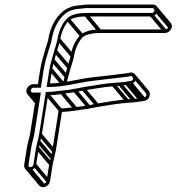

<svg xmlns="http://www.w3.org/2000/svg" viewBox="-20 -706 756 822"><path d="M634.7 -686.5H353.7C347.2 -686.5 340 -685.8 331.5 -684.4C306.7 -682.2 291.2 -681.3 268.2 -669.5C225.4 -647.5 195.6 -594.4 186.9 -539C184.5 -524 178.3 -511 173.6 -492.9L162.6 -454.9C158.7 -441.4 154.8 -425 152.4 -410L142.2 -345.5H122.7C108.7 -345.5 95.3 -333.2 93.1 -319.5C90.9 -305.6 101 -294.5 114.6 -294.5H134.1C125.8 -240.9 117.8 -185.3 108.3 -131.1C105 -112.8 98.6 -95.4 95.5 -76L83.7 -1C81.4 13.2 90.3 24.5 104.6 24.5C118.6 24.5 132.3 13.7 134.7 -1L146.2 -73.7L152.2 -99.4C154.4 -108.8 156.6 -118.8 159 -129.5L159.1 -129.8L185.6 -297.6C224.8 -299.2 265.1 -306.3 300.6 -311.6L336.8 -318.6C378.3 -325.4 424.1 -333.4 464.8 -336.5L493.2 -338.5C502.3 -339.2 511.9 -340.5 522.5 -342.6L536.6 -344.6C571.2 -348.8 569.6 -399.1 537.3 -395.4L522.8 -392.4C471.9 -385.3 420.8 -380.5 371.4 -374.4C311.5 -367.1 257.3 -350.1 193.7 -348.6L203.4 -410C205.3 -421.6 209.5 -437.2 212.4 -448.1L223.6 -487.1C228.3 -503.3 235 -520.6 237.7 -538C242.7 -569.3 257.5 -600 275.3 -618.6C291.9 -629.9 317 -635.5 346.7 -635.5H626.7C640.2 -635.5 654 -647.4 656.2 -661C658.3 -674.6 648.3 -686.5 634.7 -686.5ZM120.3 -330.5H154.8L167.4 -410C169.6 -423.7 173.9 -440.2 177.2 -453.1L188.2 -491.1C193.1 -507.8 199 -521.1 201.9 -539C210.2 -591.4 238.5 -638.8 273.7 -656.5C291.7 -665.5 304.5 -667.2 330.7 -669.5C338.7 -670.4 345.7 -671.5 351.3 -671.5H632.4C637.2 -671.5 642 -665.9 641.2 -661C640.4 -656.1 633.9 -650.5 632.4 -650.5H352.4C320.9 -650.5 289.6 -646.6 269.7 -629.4C247.4 -609.9 231.6 -573.3 226 -538C223.7 -523.2 217 -506.2 212.3 -488.9L201.1 -449.9C197.9 -438.7 193.8 -423 191.8 -410L179.6 -333.5H187.1C254.8 -333.5 314.3 -352.2 374.2 -359.6C423.5 -365.6 474.4 -371.6 526.5 -377.6L541 -380.6C553.1 -383.2 554.3 -361.1 540.3 -359.4L525.7 -357.4C515.7 -355.2 506.1 -354.1 497.8 -353.5L469.4 -351.5C427.4 -348.3 381.7 -340.2 339.8 -333.4L303.5 -326.4C284.8 -322.7 267.3 -320 248.2 -318.5C226.9 -316.9 205.3 -312.5 183.8 -312.5H176.3L147.4 -130C145.8 -119.5 142.9 -109.7 140.8 -100.6L134.6 -74.3L123 -1C122 5 116.7 9.5 110.3 9.5C104.1 9.5 101 5.3 102 -1L113.9 -76C116.6 -93.3 123 -110.7 126.6 -130.9C136.6 -188 144.6 -245.1 153.7 -302L154.8 -309.5H120.3C115 -309.5 110.6 -314.1 111.4 -319.5C112.3 -325.1 118.7 -330.5 120.3 -330.5ZM97.7 -302.1 131.3 -262.2 143.6 -272.8 110 -312.7ZM109.7 -296.7 132.5 -269.6 144.7 -280.2 122 -307.3ZM99.7 22.3 159.2 93 171.5 82.4 112 11.7ZM121 4.3 180.5 75 192.8 64.4 133.3 -6.3ZM132.6 -68.7 192.1 2 204.4 -8.6 144.9 -79.3ZM138.7 -94.7 198.2 -24 210.5 -34.6 151 -105.3ZM145.5 -124.7 205 -54 217.2 -64.6 157.7 -135.3ZM173.2 -299.7 232.7 -229 245 -239.6 185.5 -310.3ZM238.1 -305.7 297.6 -235 309.9 -245.6 250.4 -316.3ZM294.4 -313.7 353.9 -243 366.2 -253.6 306.7 -324.3ZM330.5 -320.7 390 -250 402.3 -260.6 342.8 -331.3ZM459.3 -338.7 518.9 -268 531.1 -278.6 471.6 -349.3ZM487.7 -340.7 547.2 -270 559.5 -280.6 500 -351.3ZM516.3 -344.7 575.8 -274 588.1 -284.6 528.6 -355.3ZM530.6 -346.7 590.1 -276 602.4 -286.6 542.9 -357.3ZM189.8 -404.7 243.5 -340.8 255.8 -351.5 202.1 -415.3ZM199 -443.7 258.5 -373 270.8 -383.6 211.3 -454.3ZM210.2 -482.7 269.7 -412 281.9 -422.6 222.4 -493.3ZM224.1 -532.7 283.6 -462 295.9 -472.6 236.4 -543.3ZM264.7 -618.7 324.2 -548 336.5 -558.6 277 -629.3ZM341.7 -637.7 401.2 -567 413.5 -577.6 354 -648.3ZM621.7 -637.7 681.2 -567 693.5 -577.6 634 -648.3ZM642.5 -655.7 702.1 -585 714.3 -595.6 654.8 -666.3ZM639 -668.2 698.5 -597.5C700.3 -595.3 701.1 -592.5 700.7 -590.3C699.9 -585.4 693.4 -579.8 688.5 -579.8H408.5C376.6 -579.8 347.7 -574 325.9 -558.7C304.9 -537.6 287.8 -502.6 282.2 -467.3C279.9 -452.5 273.1 -435.5 268.5 -418.2L257.3 -379.2C254.8 -370.3 251.7 -358.6 249.5 -347.6L264.3 -346.9C266.5 -357.1 269.6 -368.8 271.9 -377.4L283.1 -416.4C287.8 -432.6 294.5 -449.9 297.2 -467.3C302.2 -498.6 317 -529.3 334.8 -547.9C351.5 -559.2 376.5 -564.8 406.2 -564.8H686.2C699.7 -564.8 713.5 -576.7 715.7 -590.3C716.8 -597.3 714.6 -603.5 710.8 -608L651.3 -678.8ZM544.7 -378.2 604.2 -307.5C609 -301.8 606.8 -290 596.4 -288.7L581.8 -286.7C571.9 -284.5 562.3 -283.4 554 -282.8L525.6 -280.8C483.6 -277.6 437.9 -269.5 396 -262.7L359.7 -255.7C340.9 -252 323.5 -249.2 304.4 -247.8C283.1 -246.1 261.5 -241.8 240 -241.8H232.5L203.6 -59.3C202 -48.8 199.1 -39 196.9 -29.9L190.8 -3.6L179.2 69.7C178.2 75.7 172.9 80.2 166.5 80.2C163.4 80.2 161.2 79.1 159.9 77.5L100.3 6.8L88.1 17.4L147.6 88.1C151.4 92.6 157.3 95.2 164.1 95.2C178.1 95.2 191.8 84.4 194.2 69.7L205.7 -3L211.7 -28.7C214 -38.1 216.2 -48.1 218.5 -58.8L218.6 -59.1L245.2 -226.9C284.3 -228.4 324.6 -235.6 360.1 -240.9L396.3 -247.9C437.8 -254.6 483.6 -262.7 524.4 -265.8L552.7 -267.8C561.9 -268.5 571.5 -269.8 582 -271.9L596.1 -273.8C620.7 -276.9 627.6 -304.9 616.5 -318.1L557 -388.8Z"/></svg>

Font: CiSf OpenHand
Style: GlsObl
Weight: 400
Foundry: Cannot Into Space Fonts
Version: Version 0.7892